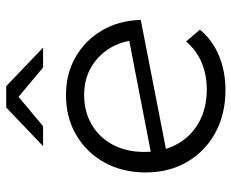

<svg xmlns="http://www.w3.org/2000/svg" viewBox="-86 -686 775 644"><g transform="rotate(-90 302.0 -363.5)"><path d="M322.6 4.7Q240.8 4.7 178.4 -29.7Q115.9 -64 81 -124.6Q46.1 -185.3 46.1 -263Q46.1 -341.1 79.6 -401.3Q113 -461.5 171.7 -495.8Q230.3 -530.2 305.7 -530.2Q376.6 -530.2 432.4 -498.4Q488.3 -466.6 521.9 -410.2Q555.5 -353.7 557.8 -279.4L106 -191.2L101.7 -243.2L516.8 -323.6L490.2 -285.8Q489.5 -336.4 465.9 -377.9Q442.3 -419.5 401.2 -444.4Q360.2 -469.3 305.7 -469.3Q249.9 -469.3 206.6 -443.9Q163.3 -418.6 139.1 -373.1Q114.9 -327.6 114.9 -267.7Q114.9 -204.2 141.4 -156.9Q167.9 -109.6 215.1 -83.8Q262.3 -57.9 324.3 -57.9Q373.4 -57.9 414.5 -75.1Q455.6 -92.3 485.5 -127.2L525 -80.9Q490.4 -38.9 437.9 -17.1Q385.4 4.7 322.6 4.7ZM134.4 -607 263.8 -730.6H335.5L464.8 -607H398.2L271.7 -712.6H327.6L201.1 -607Z"/></g></svg>

Font: Montserrat Alternates Thin
Style: Regular
Weight: 100
Designer: Julieta Ulanovsky
Foundry: Julieta Ulanovsky
Version: Version 9.000